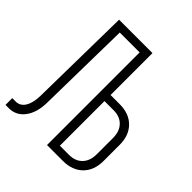

<svg xmlns="http://www.w3.org/2000/svg" viewBox="-205 -865 1004 1004"><g transform="rotate(45 297.5 -362.5)"><path d="M-5 5V-45H20Q53 -45 71.5 -75Q90 -105 91 -158L100 -730H347V-420H415Q484 -420 524.5 -379.5Q565 -339 565 -270V-150Q565 -81 524.5 -40.5Q484 0 415 0H297V-685H150L141 -158Q140 -84 107 -39.5Q74 5 20 5ZM415 -45Q461 -45 488 -73Q515 -101 515 -150V-270Q515 -319 488 -347Q461 -375 415 -375H347V-45Z"/></g></svg>

Font: JetBrains Mono Extra Light
Style: Regular
Weight: 200
Monospace: yes
Designer: Philipp Nurullin, Konstantin Bulenkov
Foundry: JetBrains
Version: 2.002